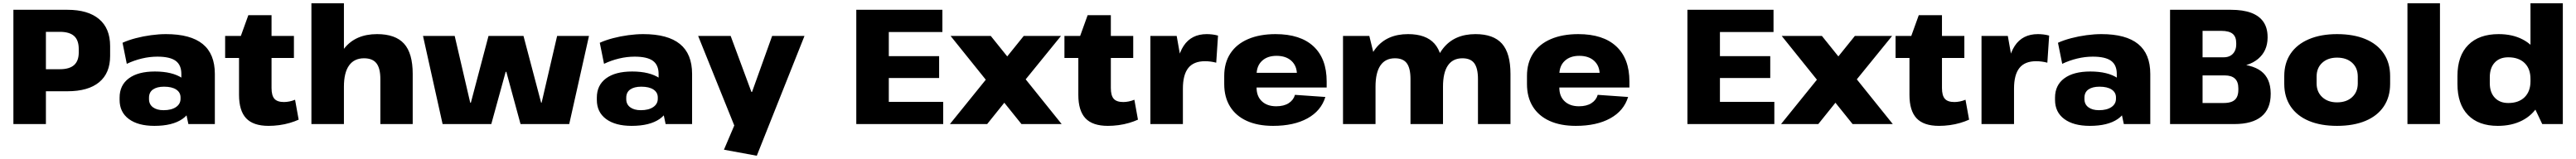

<svg xmlns="http://www.w3.org/2000/svg" viewBox="-20 -760 15769 974"><path d="M62 -700H393Q519 -700 586.5 -643Q654 -586 654 -478V-417Q654 -312 587 -256.5Q520 -201 393 -201H252V-336H346Q405 -336 433.5 -361.5Q462 -387 462 -439V-459Q462 -514 433.5 -539.5Q405 -565 346 -565H216L261 -608V0H62Z M1090 -203V-307Q1090 -362 1055 -387.5Q1020 -413 943 -413Q896 -413 848 -401.5Q800 -390 756 -369L730 -498Q765 -514 810.5 -526Q856 -538 904.5 -544.5Q953 -551 996 -551Q1146 -551 1220.5 -490.5Q1295 -430 1295 -307V0H1133ZM925 11Q825 11 768.5 -31Q712 -73 712 -148V-162Q712 -238 768.5 -280Q825 -322 928 -322Q1035 -322 1096 -281Q1157 -240 1157 -165V-150Q1157 -73 1096 -31Q1035 11 925 11ZM981 -85Q1029 -85 1057 -104Q1085 -123 1085 -155V-163Q1085 -194 1058.5 -211.5Q1032 -229 984 -229Q941 -229 916.5 -212Q892 -195 892 -161V-153Q892 -121 916 -103Q940 -85 981 -85Z M1624 11Q1530 11 1486.5 -35.5Q1443 -82 1443 -179V-509L1500 -667H1642V-221Q1642 -175 1659.5 -155Q1677 -135 1718 -135Q1734 -135 1751.5 -138.5Q1769 -142 1786 -149L1808 -27Q1784 -16 1753.5 -7Q1723 2 1689.5 6.5Q1656 11 1624 11ZM1358 -540H1779V-405H1358Z M2308 -276Q2308 -342 2284 -372.5Q2260 -403 2208 -403Q2148 -403 2116.5 -359Q2085 -315 2085 -229L2017 -140L2018 -212Q2018 -377 2087.5 -464Q2157 -551 2288 -551Q2400 -551 2453 -492.5Q2506 -434 2506 -307V0H2308ZM1886 -740H2085V-387V0H1886Z M2569 -540H2763L2858 -131H2862L2970 -540H3184L3292 -131H3295L3390 -540H3585L3464 0H3166L3079 -320H3075L2987 0H2689Z M4011 -203V-307Q4011 -362 3976 -387.5Q3941 -413 3864 -413Q3817 -413 3769 -401.5Q3721 -390 3677 -369L3651 -498Q3686 -514 3731.5 -526Q3777 -538 3825.5 -544.5Q3874 -551 3917 -551Q4067 -551 4141.5 -490.5Q4216 -430 4216 -307V0H4054ZM3846 11Q3746 11 3689.5 -31Q3633 -73 3633 -148V-162Q3633 -238 3689.5 -280Q3746 -322 3849 -322Q3956 -322 4017 -281Q4078 -240 4078 -165V-150Q4078 -73 4017 -31Q3956 11 3846 11ZM3902 -85Q3950 -85 3978 -104Q4006 -123 4006 -155V-163Q4006 -194 3979.5 -211.5Q3953 -229 3905 -229Q3862 -229 3837.5 -212Q3813 -195 3813 -161V-153Q3813 -121 3837 -103Q3861 -85 3902 -85Z M4411 157 4504 -61 4486 38 4253 -540H4452L4579 -197H4583L4706 -540H4904L4612 194Z M5376 -136H5753V0H5221V-700H5748V-564H5376L5420 -669V-344L5376 -416H5728V-282H5376L5420 -354V-31Z M5798 -540H6044L6478 0H6232ZM6051 -318 6234 -264 6022 0H5794ZM6035 -278 6246 -540H6474L6218 -225Z M6761 11Q6667 11 6623.5 -35.5Q6580 -82 6580 -179V-509L6637 -667H6779V-221Q6779 -175 6796.5 -155Q6814 -135 6855 -135Q6871 -135 6888.5 -138.5Q6906 -142 6923 -149L6945 -27Q6921 -16 6890.5 -7Q6860 2 6826.5 6.5Q6793 11 6761 11ZM6495 -540H6916V-405H6495Z M7021 -540H7182L7220 -325V0H7021ZM7177 -266Q7177 -407 7224.5 -479Q7272 -551 7366 -551Q7382 -551 7399.5 -549Q7417 -547 7435 -542L7424 -376Q7390 -385 7355 -385Q7286 -385 7253 -343.5Q7220 -302 7220 -217Z M7772 11Q7678 11 7611 -19.5Q7544 -50 7508.5 -107.5Q7473 -165 7473 -245V-295Q7473 -375 7510.5 -432.5Q7548 -490 7619 -520.5Q7690 -551 7787 -551Q7939 -551 8019.5 -476Q8100 -401 8100 -261V-224H7635V-314H7944L7918 -280V-303Q7918 -356 7884.5 -387Q7851 -418 7793 -418Q7737 -418 7704 -387Q7671 -356 7671 -302V-223Q7671 -170 7703.5 -139.5Q7736 -109 7791 -109Q7838 -109 7867.5 -128Q7897 -147 7906 -179L8092 -166Q8066 -81 7982.5 -35Q7899 11 7772 11Z M9026 -276Q9026 -342 9003.5 -372.5Q8981 -403 8931 -403Q8872 -403 8842 -359Q8812 -315 8812 -229L8744 -140V-212Q8744 -377 8813 -464Q8882 -551 9011 -551Q9121 -551 9173 -492.5Q9225 -434 9225 -307V0H9026ZM8200 -540H8361L8399 -385V0H8200ZM8613 -276Q8613 -342 8590.5 -372.5Q8568 -403 8518 -403Q8459 -403 8429 -359Q8399 -315 8399 -229L8332 -140V-212Q8332 -377 8400.5 -464Q8469 -551 8598 -551Q8708 -551 8760 -492.5Q8812 -434 8812 -307V0H8613Z M9625 11Q9531 11 9464 -19.5Q9397 -50 9361.5 -107.5Q9326 -165 9326 -245V-295Q9326 -375 9363.5 -432.5Q9401 -490 9472 -520.5Q9543 -551 9640 -551Q9792 -551 9872.5 -476Q9953 -401 9953 -261V-224H9488V-314H9797L9771 -280V-303Q9771 -356 9737.5 -387Q9704 -418 9646 -418Q9590 -418 9557 -387Q9524 -356 9524 -302V-223Q9524 -170 9556.5 -139.5Q9589 -109 9644 -109Q9691 -109 9720.5 -128Q9750 -147 9759 -179L9945 -166Q9919 -81 9835.5 -35Q9752 11 9625 11Z M10463 -136H10840V0H10308V-700H10835V-564H10463L10507 -669V-344L10463 -416H10815V-282H10463L10507 -354V-31Z M10885 -540H11131L11565 0H11319ZM11138 -318 11321 -264 11109 0H10881ZM11122 -278 11333 -540H11561L11305 -225Z M11848 11Q11754 11 11710.5 -35.5Q11667 -82 11667 -179V-509L11724 -667H11866V-221Q11866 -175 11883.5 -155Q11901 -135 11942 -135Q11958 -135 11975.5 -138.5Q11993 -142 12010 -149L12032 -27Q12008 -16 11977.5 -7Q11947 2 11913.5 6.5Q11880 11 11848 11ZM11582 -540H12003V-405H11582Z M12108 -540H12269L12307 -325V0H12108ZM12264 -266Q12264 -407 12311.5 -479Q12359 -551 12453 -551Q12469 -551 12486.5 -549Q12504 -547 12522 -542L12511 -376Q12477 -385 12442 -385Q12373 -385 12340 -343.5Q12307 -302 12307 -217Z M12936 -203V-307Q12936 -362 12901 -387.5Q12866 -413 12789 -413Q12742 -413 12694 -401.5Q12646 -390 12602 -369L12576 -498Q12611 -514 12656.5 -526Q12702 -538 12750.5 -544.5Q12799 -551 12842 -551Q12992 -551 13066.5 -490.5Q13141 -430 13141 -307V0H12979ZM12771 11Q12671 11 12614.5 -31Q12558 -73 12558 -148V-162Q12558 -238 12614.5 -280Q12671 -322 12774 -322Q12881 -322 12942 -281Q13003 -240 13003 -165V-150Q13003 -73 12942 -31Q12881 11 12771 11ZM12827 -85Q12875 -85 12903 -104Q12931 -123 12931 -155V-163Q12931 -194 12904.5 -211.5Q12878 -229 12830 -229Q12787 -229 12762.5 -212Q12738 -195 12738 -161V-153Q12738 -121 12762 -103Q12786 -85 12827 -85Z M13262 -700H13634Q13709 -700 13758.5 -681.5Q13808 -663 13833.5 -626Q13859 -589 13859 -533V-528Q13858 -447 13800.5 -399Q13743 -351 13642 -349L13639 -370Q13762 -368 13819.5 -324Q13877 -280 13878 -189V-184Q13878 -93 13821.5 -46.5Q13765 0 13655 0H13262ZM13589 -129Q13621 -129 13641 -137.5Q13661 -146 13670.5 -164Q13680 -182 13680 -210V-219Q13680 -259 13659 -278.5Q13638 -298 13597 -298H13461V-129ZM13590 -409Q13614 -409 13631 -418.5Q13648 -428 13657.5 -446Q13667 -464 13667 -488V-496Q13667 -535 13645 -553Q13623 -571 13575 -571H13461V-409Z M14284 11Q14184 11 14111.5 -19.5Q14039 -50 14000 -108Q13961 -166 13961 -246V-294Q13961 -374 14000 -431.5Q14039 -489 14112 -520Q14185 -551 14284 -551Q14385 -551 14458 -520.5Q14531 -490 14570 -432Q14609 -374 14609 -294V-246Q14609 -166 14570 -108Q14531 -50 14458 -19.5Q14385 11 14284 11ZM14284 -133Q14342 -133 14376.5 -165Q14411 -197 14411 -249V-291Q14411 -344 14376.5 -375.5Q14342 -407 14284 -407Q14228 -407 14193.5 -375.5Q14159 -344 14159 -291V-249Q14159 -197 14193.5 -165Q14228 -133 14284 -133Z M14914 -740V0H14715V-740Z M15268 11Q15150 11 15085.5 -55.5Q15021 -122 15021 -246V-294Q15021 -418 15087 -484.5Q15153 -551 15273 -551Q15357 -551 15419 -519Q15481 -487 15515.5 -428Q15550 -369 15550 -289V-254Q15550 -173 15515 -113.5Q15480 -54 15416.5 -21.5Q15353 11 15268 11ZM15332 -129Q15396 -129 15432 -164.5Q15468 -200 15468 -262V-277Q15468 -339 15432 -374Q15396 -409 15332 -409Q15279 -409 15249 -376.5Q15219 -344 15219 -287V-250Q15219 -194 15249.5 -161.5Q15280 -129 15332 -129ZM15468 -152V-740H15666V0H15540Z"/></svg>

Font: Pathway Extreme ExtraBold
Style: Regular
Weight: 800
Designer: Eduardo Rodriguez Tunni
Foundry: Eduardo Rodriguez Tunni
Version: Version 1.001;gftools[0.9.26]